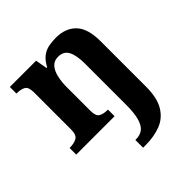

<svg xmlns="http://www.w3.org/2000/svg" viewBox="-210 -698 1086 1086"><g transform="rotate(-45 333.5 -154.5)"><path d="M315 240V178H321Q353 178 374.5 162Q396 146 407.5 106.8Q419 67.7 419 0V-329Q419 -394 401.1 -429Q383.3 -464 338.8 -464Q306 -464 287.2 -442.5Q268.3 -420.9 260.2 -385.5Q252 -350.1 252 -309V-118Q252 -76 271.5 -64.5Q291 -53 324 -53H327V0H20V-53H22Q56 -53 78 -65Q100 -77 100 -122V-418.4Q100 -460.2 80.5 -471.6Q61 -483 28 -483H25V-536H235L247.7 -465H252.5Q273 -503 296.5 -520.5Q320 -538 347.3 -543.5Q374.7 -549 405.9 -549Q483 -549 527 -503.2Q571 -457.4 571 -356V8Q571 97 540.3 148Q509.6 199 456.4 219.5Q403.3 240 334.2 240Z"/></g></svg>

Font: Noto Serif Test
Style: Regular
Weight: 400
Version: Version 1.000